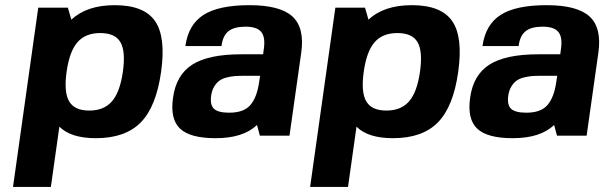

<svg xmlns="http://www.w3.org/2000/svg" viewBox="-20 -530 2361 750"><path d="M428.2 -509.8Q542.5 -509.8 585.4 -448Q628.4 -386.2 609.4 -250Q590.3 -113.3 529.8 -51.8Q469.2 9.8 354.5 9.8Q256.8 9.8 211.9 -35.2L178.7 200.2H30.8L129.4 -500H245.1L258.8 -453.1Q318.8 -509.8 428.2 -509.8ZM371.6 -400.9Q314 -400.9 282.7 -365.2Q251.5 -329.6 240.2 -250Q229 -170.4 250 -134.3Q271 -98.1 328.6 -98.1Q386.2 -98.1 417.5 -134.3Q448.7 -170.4 460 -250Q471.2 -329.6 450.4 -365.2Q429.7 -400.9 371.6 -400.9Z M983.9 -42Q930.7 9.8 821.8 9.8Q722.7 9.8 683.3 -27.6Q644 -64.9 655.8 -147.9Q668 -237.3 731.2 -277.6Q794.4 -317.9 921.9 -317.9H1007.8L1010.7 -339.8Q1017.1 -385.3 1000.2 -405.5Q983.4 -425.8 939 -425.8Q894.5 -425.8 872.3 -408Q850.1 -390.1 845.2 -350.1H704.1Q715.8 -434.1 775.1 -471.9Q834.5 -509.8 954.6 -509.8Q1074.2 -509.8 1122.3 -465.6Q1170.4 -421.4 1156.7 -324.2L1110.8 0H995.1ZM996.1 -233.9H930.7Q910.2 -233.9 895.8 -232.7Q881.3 -231.4 864.5 -227.1Q847.7 -222.7 836.4 -214.4Q825.2 -206.1 816.4 -191.4Q807.6 -176.8 804.7 -155.8Q799.8 -119.6 816.2 -104.7Q832.5 -89.8 875.5 -89.8Q932.6 -89.8 958.3 -120.1Q983.9 -150.4 992.2 -209Z M1588.9 -509.8Q1703.1 -509.8 1746.1 -448Q1789.1 -386.2 1770 -250Q1751 -113.3 1690.4 -51.8Q1629.9 9.8 1515.1 9.8Q1417.5 9.8 1372.6 -35.2L1339.4 200.2H1191.4L1290 -500H1405.8L1419.4 -453.1Q1479.5 -509.8 1588.9 -509.8ZM1532.2 -400.9Q1474.6 -400.9 1443.4 -365.2Q1412.1 -329.6 1400.9 -250Q1389.6 -170.4 1410.6 -134.3Q1431.6 -98.1 1489.3 -98.1Q1546.9 -98.1 1578.1 -134.3Q1609.4 -170.4 1620.6 -250Q1631.8 -329.6 1611.1 -365.2Q1590.3 -400.9 1532.2 -400.9Z M2144.5 -42Q2091.3 9.8 1982.4 9.8Q1883.3 9.8 1844 -27.6Q1804.7 -64.9 1816.4 -147.9Q1828.6 -237.3 1891.8 -277.6Q1955.1 -317.9 2082.5 -317.9H2168.5L2171.4 -339.8Q2177.7 -385.3 2160.9 -405.5Q2144 -425.8 2099.6 -425.8Q2055.2 -425.8 2033 -408Q2010.7 -390.1 2005.9 -350.1H1864.7Q1876.5 -434.1 1935.8 -471.9Q1995.1 -509.8 2115.2 -509.8Q2234.9 -509.8 2283 -465.6Q2331.1 -421.4 2317.4 -324.2L2271.5 0H2155.8ZM2156.7 -233.9H2091.3Q2070.8 -233.9 2056.4 -232.7Q2042 -231.4 2025.1 -227.1Q2008.3 -222.7 1997.1 -214.4Q1985.8 -206.1 1977.1 -191.4Q1968.3 -176.8 1965.3 -155.8Q1960.4 -119.6 1976.8 -104.7Q1993.2 -89.8 2036.1 -89.8Q2093.3 -89.8 2118.9 -120.1Q2144.5 -150.4 2152.8 -209Z"/></svg>

Font: Fivo Sans
Style: Italic
Weight: 700
Designer: Alexander Slobzheninov
Foundry: Alexander Slobzheninov
Version: 1.0